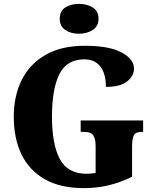

<svg xmlns="http://www.w3.org/2000/svg" viewBox="-20 -960 801 990"><path d="M413 10Q291 10 210.5 -36Q130 -82 90.5 -164.5Q51 -247 51 -358Q51 -466 92.5 -548.5Q134 -631 215.5 -677.5Q297 -724 417 -724Q543 -724 607 -689.5Q671 -655 671 -606Q671 -569 636 -540.5Q601 -512 526 -512Q526 -581 497 -617.5Q468 -654 415 -654Q324 -654 286 -577.5Q248 -501 248 -358Q248 -216 288.5 -140Q329 -64 427 -64Q446 -64 473 -68V-207Q473 -245 460.5 -262.5Q448 -280 414 -280H396V-339H718V-280H710Q679 -280 670 -262Q661 -244 661 -203V-49Q601 -19 540 -4.5Q479 10 413 10ZM387 -786Q345 -786 316.5 -805.5Q288 -825 288 -863Q288 -903 316.5 -921.5Q345 -940 387 -940Q428 -940 458 -921.5Q488 -903 488 -863Q488 -825 458 -805.5Q428 -786 387 -786Z"/></svg>

Font: Noto Serif SemiCondensed Black
Style: Regular
Weight: 900
Width: 4
Designer: Monotype Design Team
Foundry: Monotype Imaging Inc.
Version: Version 2.014; ttfautohint (v1.8.4.7-5d5b)